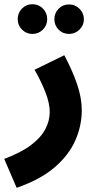

<svg xmlns="http://www.w3.org/2000/svg" viewBox="-56 -661 470 911"><path d="M23 230 -36 93Q44 63 91.5 27Q139 -9 159.5 -49Q180 -89 180 -129Q180 -170 160.5 -221Q141 -272 108 -330L249 -399Q287 -328 309.5 -262.5Q332 -197 332 -138Q332 -64 301 6Q270 76 202 134Q134 192 23 230ZM98 -500Q69 -500 48.5 -520.5Q28 -541 28 -570Q28 -600 48.5 -620.5Q69 -641 98 -641Q127 -641 147.5 -620.5Q168 -600 168 -570Q168 -541 147.5 -520.5Q127 -500 98 -500ZM272 -500Q242 -500 222 -520.5Q202 -541 202 -569Q202 -599 222 -619.5Q242 -640 272 -640Q300 -640 321 -619.5Q342 -599 342 -569Q342 -541 321 -520.5Q300 -500 272 -500Z"/></svg>

Font: Noto Sans Arabic SemCond ExtBd
Style: Regular
Weight: 800
Width: 4
Designer: Monotype Design Team, Nadine Chahine, Nizar Qandah and Khaled Hosny
Foundry: Monotype Imaging Inc.
Version: Version 2.012; ttfautohint (v1.8.4.7-5d5b)